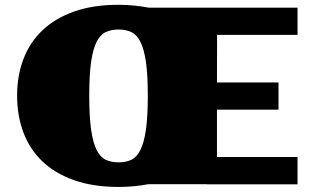

<svg xmlns="http://www.w3.org/2000/svg" viewBox="-20 -757 1295 789"><path d="M50.3 -364.3Q50.3 -446.8 76.7 -515.4Q103 -584 155.3 -633.3Q207.5 -682.6 285.6 -710Q363.8 -737.3 467.3 -737.3Q501 -737.3 531.7 -734.1Q562.5 -731 590.8 -725.6H1202.6V-613.8H872.1L871.6 -418H1124.5V-306.2H871.6V-111.8H1202.6V0.5H830.6V0H589.4Q561 5.4 530.8 8.3Q500.5 11.2 467.3 11.2Q363.8 11.2 285.6 -16.1Q207.5 -43.5 155.3 -92.8Q103 -142.1 76.7 -211.4Q50.3 -280.8 50.3 -364.3ZM467.3 -89.8Q496.6 -89.8 519 -100.1Q541.5 -110.4 556.6 -140.1Q571.8 -169.9 579.6 -223.6Q587.4 -277.3 587.4 -364.3Q587.4 -450.2 579.6 -503.4Q571.8 -556.6 556.6 -585.9Q541.5 -615.2 519 -625.5Q496.6 -635.7 467.3 -635.7Q438 -635.7 415.3 -625.5Q392.6 -615.2 377.4 -585.9Q362.3 -556.6 354.5 -503.4Q346.7 -450.2 346.7 -364.3Q346.7 -277.3 354.5 -223.6Q362.3 -169.9 377.4 -140.1Q392.6 -110.4 415.3 -100.1Q438 -89.8 467.3 -89.8Z"/></svg>

Font: Poller One
Style: Regular
Weight: 400
Designer: Yvonne Schttler
Foundry: Yvonne Schttler
Version: Version 1.002